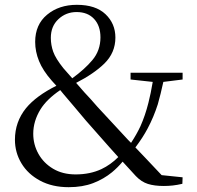

<svg xmlns="http://www.w3.org/2000/svg" viewBox="-20 -762 819 797"><path d="M265 15Q197 15 146.5 -12Q96 -39 69 -84Q42 -129 42 -182Q42 -256 88 -313Q130 -364 214 -406Q205 -416 195 -427Q158 -469 142 -508.5Q126 -548 126 -588Q126 -660 175.5 -701Q225 -742 299 -742Q377 -742 418 -703Q459 -664 459 -606Q459 -543 413 -498Q370 -456 296 -418Q313 -399 330 -379Q354 -354 385 -318Q418 -282 449 -249Q480 -216 512 -181Q518 -175 524 -169Q547 -204 563 -238Q583 -283 596 -335Q606 -374 614 -422L522 -432V-460H738V-432L658 -422Q647 -371 635 -329Q618 -276 593 -229Q573 -191 542 -150Q562 -129 583 -107Q614 -74 651 -35L738 -26L737 1Q715 6 697 8Q679 10 660 10Q621 10 594 1.5Q567 -7 544 -31Q515 -62 489 -91Q469 -67 445 -47Q411 -19 367 -2Q323 15 265 15ZM230 -388Q174 -350 148 -308Q118 -259 118 -207Q118 -162 139.5 -123.5Q161 -85 200.5 -61.5Q240 -38 294 -38Q354 -38 401 -60Q439 -78 471 -110Q452 -131 435 -150Q385 -206 337 -261Q308 -296 286.5 -321Q265 -346 244 -371Q237 -379 230 -388ZM280 -437Q332 -475 363 -512Q397 -552 397 -607Q397 -655 370.5 -683.5Q344 -712 298 -712Q254 -712 222.5 -682.5Q191 -653 191 -605Q191 -575 201 -547Q211 -519 243 -479Q262 -457 280 -437Z"/></svg>

Font: Early Summer Mincho
Style: Regular
Weight: 400
Designer: GuiWonder
Version: Version 1.002